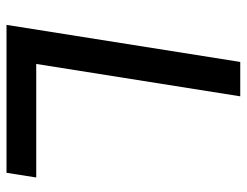

<svg xmlns="http://www.w3.org/2000/svg" viewBox="-102 -638 740 575"><g transform="rotate(90 267.5 -350.0)"><path d="M54 0H497L511 -89H171L268 -700H165Z"/></g></svg>

Font: Arthouse Owned Medium
Style: Italic
Weight: 500
Italic angle: -10°
Designer: Jeremy Tribby
Foundry: Tribby Type
Version: Version 1.000;PS 001.000;hotconv 1.0.88;makeotf.lib2.5.64775